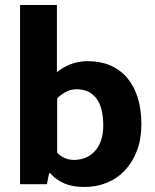

<svg xmlns="http://www.w3.org/2000/svg" viewBox="-20 -735 617 766"><path d="M544 -238Q544 -180 526.5 -134Q509 -88 478.5 -55.5Q448 -23 406.5 -6Q365 11 316 11Q269 11 236 -3.5Q203 -18 180 -44H176L167 0H60V-715H207V-447Q230 -466 261 -478.5Q292 -491 330 -491Q430 -491 487 -424.5Q544 -358 544 -238ZM392 -234Q392 -307 364 -343Q336 -379 285 -379Q261 -379 239.5 -366.5Q218 -354 208 -342V-126Q219 -113 237 -105Q255 -97 275 -97Q298 -97 319 -105Q340 -113 356.5 -130Q373 -147 382.5 -173Q392 -199 392 -234Z"/></svg>

Font: Mukta Vaani ExtraBold
Style: Regular
Weight: 800
Designer: Noopur Datye, Girish Dalvi, Yashodeep Gholap, Pallavi Karambelkar
Foundry: Ek Type
Version: Version 2.538;PS 1.000;hotconv 16.6.51;makeotf.lib2.5.65220;